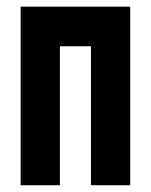

<svg xmlns="http://www.w3.org/2000/svg" viewBox="-20 -548 446 568"><path d="M41 -528.3H365.2V0H249V-411.1H157.2V0H41Z"/></svg>

Font: Dinish Condensed
Style: Bold
Weight: 700
Width: 3
Designer: Bert Driehuis
Foundry: Playbeing
Version: Version 3.006; git-39231f3c-release